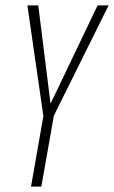

<svg xmlns="http://www.w3.org/2000/svg" viewBox="-20 -695 424 715"><path d="M95.5 0H134L180.5 -264L384.5 -675H343.5L169 -310.5H168L122.5 -675H82L141.5 -263Z"/></svg>

Font: Anybody Condensed ExtraLight
Style: Italic
Weight: 250
Width: 3
Italic angle: -10°
Version: Version 1.113;gftools[0.9.25]